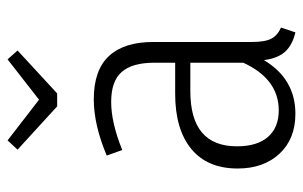

<svg xmlns="http://www.w3.org/2000/svg" viewBox="-170 -638 818 519"><g transform="rotate(-90 239.5 -378.0)"><path d="M425 -28 412 11Q378 3 360 -16.5Q342 -36 337 -74Q286 11 192 11Q124 11 84 -32Q44 -75 44 -145Q44 -227 97 -270.5Q150 -314 246 -314H330V-370Q330 -430 305 -458.5Q280 -487 224 -487Q168 -487 94 -457L79 -499Q162 -534 231 -534Q310 -534 348 -493Q386 -452 386 -374V-107Q386 -71 395 -54Q404 -37 425 -28ZM330 -130V-273H253Q104 -273 104 -147Q104 -92 129.5 -63Q155 -34 201 -34Q286 -34 330 -130ZM363 -740 247 -633H212L95 -740L120 -767L230 -682L339 -767Z"/></g></svg>

Font: Fira Sans Condensed Light
Style: Regular
Weight: 300
Width: 3
Designer: bBox Type GmbH & Carrois Corporate GbR & Edenspiekermann AG
Foundry: bBox Type GmbH & Carrois Corporate GbR & Edenspiekermann AG
Version: Version 4.301